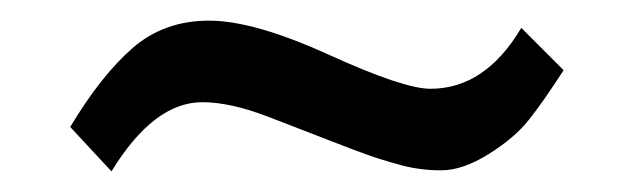

<svg xmlns="http://www.w3.org/2000/svg" viewBox="-20 -324 616 186"><path d="M176 -225Q129 -225 88 -158L48 -201Q78 -251 108.5 -277.5Q139 -304 182.5 -304Q226 -304 298.5 -271Q371 -238 397 -238Q450 -238 485 -297L526 -256Q506 -225 492 -207.5Q478 -190 453 -174.5Q428 -159 407.5 -159Q387 -159 368.5 -164Q350 -169 336 -174Q322 -179 299 -188Q276 -197 239.5 -211Q203 -225 176 -225Z"/></svg>

Font: Rufina
Style: Bold
Weight: 700
Designer: Martin Sommaruga
Foundry: Martin Sommaruga
Version: Version 1.001